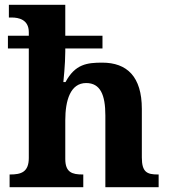

<svg xmlns="http://www.w3.org/2000/svg" viewBox="-20 -780 707 800"><path d="M20 0H327V-53H324C280 -53 252 -62 252 -118V-279C252 -361 273 -434 339 -434C398 -434 419 -385 419 -299V0H641V-53H638C593 -53 571 -62 571 -124V-326C571 -461 509 -519 406 -519C343 -519 293 -513 253 -438H244C244 -438 252 -513 252 -565V-578H407V-631H252V-760H17V-707H29C57 -707 100 -699 100 -646V-631H13V-578H100V-122C100 -62 67 -53 22 -53H20Z"/></svg>

Font: Noto Serif NP Hmong
Style: Bold
Weight: 700
Designer: Dalton Maag Ltd
Foundry: Dalton Maag Ltd
Version: Version 1.001